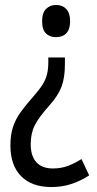

<svg xmlns="http://www.w3.org/2000/svg" viewBox="-20 -562 393 775"><path d="M242 -302Q242 -249 228.5 -212.5Q215 -176 179 -136Q137 -89 120.5 -56.5Q104 -24 104 20Q104 68 127 93Q150 118 193 118Q227 118 254.5 107.5Q282 97 309 80L340 146Q306 168 268.5 180.5Q231 193 188 193Q108 193 65 149Q22 105 22 25Q22 -18 32.5 -49.5Q43 -81 63.5 -109.5Q84 -138 115 -173Q139 -200 152 -221Q165 -242 170 -263Q175 -284 175 -311V-330H242ZM263 -477Q263 -444 248 -428Q233 -412 206 -412Q181 -412 165.5 -427Q150 -442 150 -477Q150 -510 166 -526Q182 -542 206 -542Q232 -542 247.5 -525.5Q263 -509 263 -477Z"/></svg>

Font: Noto Sans Bengali UI Condensed
Style: Regular
Weight: 400
Width: 3
Designer: Jelle Bosma - Monotype Design Team
Foundry: Monotype Imaging Inc.
Version: Version 2.003; ttfautohint (v1.8.4.7-5d5b)